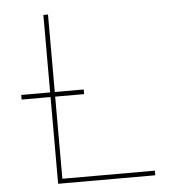

<svg xmlns="http://www.w3.org/2000/svg" viewBox="-52 -779 756 827"><g transform="rotate(-5 326.0 -365.0)"><path d="M41 -375V-395H166V-730H186V-395H311V-375H186V-20H586V0H166V-375Z"/></g></svg>

Font: M PLUS 1p Thin
Style: Regular
Weight: 250
Version: Version 1.062